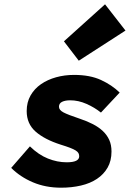

<svg xmlns="http://www.w3.org/2000/svg" viewBox="-20 -860 640 892"><path d="M264 12Q192 12 133 -13Q74 -38 32 -80L119 -180Q159 -141 202.5 -123.5Q246 -106 290 -106Q348 -106 348 -134Q348 -142 344.5 -148.5Q341 -155 331.5 -161Q322 -167 305 -173.5Q288 -180 262 -188Q187 -212 145.5 -248.5Q104 -285 104 -344Q104 -385 122 -416.5Q140 -448 170.5 -469Q201 -490 240.5 -501Q280 -512 324 -512Q398 -512 449 -488.5Q500 -465 536 -430L449 -337Q419 -361 381.5 -377.5Q344 -394 306 -394Q283 -394 268.5 -387Q254 -380 254 -364Q254 -349 274.5 -338Q295 -327 352 -308Q385 -297 412 -283Q439 -269 458 -251Q477 -233 487.5 -210Q498 -187 498 -156Q498 -113 480 -81.5Q462 -50 430.5 -29Q399 -8 356 2Q313 12 264 12ZM346 -578 277 -668 468 -840 563 -718Z"/></svg>

Font: Source Code Pro Black
Style: Italic
Weight: 900
Italic angle: -11°
Monospace: yes
Designer: Paul D. Hunt, Teo Tuominen
Foundry: Adobe Systems Incorporated
Version: Version 1.050;PS 1.000;hotconv 16.6.51;makeotf.lib2.5.65220